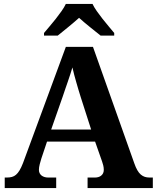

<svg xmlns="http://www.w3.org/2000/svg" viewBox="-20 -951 793 971"><path d="M217.8 -234.9 189 -148.9Q185.1 -136.7 180.9 -120.4Q176.8 -104 176.8 -91.8Q176.8 -82 180.7 -74.7Q184.6 -67.4 190.9 -62.7Q197.3 -58.1 205.3 -55.7Q213.4 -53.2 222.2 -53.2H264.2V0H3.9V-53.2H16.1Q29.3 -53.2 40.3 -56.2Q51.3 -59.1 60.8 -67.1Q70.3 -75.2 78.9 -89.4Q87.4 -103.5 96.2 -126L313 -713.9H450.2L659.2 -125Q666.5 -104 674.6 -90.1Q682.6 -76.2 692.1 -68.1Q701.7 -60.1 712.4 -56.6Q723.1 -53.2 734.9 -53.2H752.9V0H422.9V-53.2H461.9Q469.2 -53.2 477.1 -55.4Q484.9 -57.6 491 -62.3Q497.1 -66.9 501 -74.2Q504.9 -81.5 504.9 -91.8Q504.9 -104 502 -115.2Q499 -126.5 496.1 -134.8L460.9 -234.9ZM388.2 -460Q382.8 -477.1 377.2 -495.8Q371.6 -514.6 366 -534.2Q360.4 -553.7 355.2 -573Q350.1 -592.3 346.2 -609.9Q341.8 -594.7 335.9 -576.7Q330.1 -558.6 323.5 -539.6Q316.9 -520.5 310.3 -501.5Q303.7 -482.4 297.9 -464.8L238.8 -295.9H440.9ZM202.6 -784.2Q214.4 -798.3 230.2 -816.9Q246.1 -835.4 261.7 -855.2Q277.3 -875 291.3 -894.8Q305.2 -914.6 313 -931.2H447.8Q455.6 -914.6 469.5 -894.8Q483.4 -875 499 -855.2Q514.6 -835.4 530.3 -816.9Q545.9 -798.3 557.6 -784.2V-771H488.8Q478.5 -779.3 464.4 -790.5Q450.2 -801.8 435.1 -814Q419.9 -826.2 405.5 -838.4Q391.1 -850.6 379.9 -860.8Q368.7 -850.6 354.2 -838.4Q339.8 -826.2 325 -814Q310.1 -801.8 296.1 -790.5Q282.2 -779.3 272 -771H202.6Z"/></svg>

Font: Droids
Style: b
Weight: 700
Foundry: Ascender Corporation
Version: Version 1.00 build 113